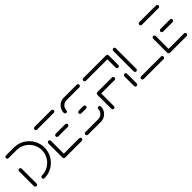

<svg xmlns="http://www.w3.org/2000/svg" viewBox="176 -1408 2297 2297"><g transform="rotate(-45 1325.0 -259.5)"><path d="M59.3 -295.2Q65.2 -295.2 70.4 -292.2Q75.6 -289.3 78.5 -284.1Q81.5 -278.9 81.5 -273V-22.2Q81.5 -16.3 78.5 -11.1Q75.6 -5.9 70.4 -3Q65.2 0 59.3 0Q53.3 0 48.1 -3Q43 -5.9 40 -11.1Q37 -16.3 37 -22.2V-273Q37 -278.9 40 -284.1Q43 -289.3 48.1 -292.2Q53.3 -295.2 59.3 -295.2ZM172.2 -22.2Q172.2 -28.1 175.2 -33.3Q178.1 -38.5 183.3 -41.5Q188.5 -44.4 194.4 -44.4Q252.6 -44.4 302 -73.3Q351.5 -102.2 380.4 -151.7Q409.3 -201.1 409.3 -259.3Q409.3 -317.4 380.4 -366.9Q351.5 -416.3 302 -445.2Q252.6 -474.1 194.4 -474.1H59.3Q53.3 -474.1 48.1 -477Q43 -480 40 -485.2Q37 -490.4 37 -496.3Q37 -502.2 40 -507.4Q43 -512.6 48.1 -515.6Q53.3 -518.5 59.3 -518.5H194.4Q264.8 -518.5 324.3 -483.5Q383.7 -448.5 418.7 -389.1Q453.7 -329.6 453.7 -259.3Q453.7 -188.9 418.7 -129.4Q383.7 -70 324.3 -35Q264.8 0 194.4 0Q188.5 0 183.3 -3Q178.1 -5.9 175.2 -11.1Q172.2 -16.3 172.2 -22.2Z M520.4 -22.2V-261.5Q520.4 -267.4 523.3 -272.6Q526.3 -277.8 531.5 -280.7Q536.7 -283.7 542.6 -283.7Q548.5 -283.7 553.7 -280.7Q558.9 -277.8 561.9 -272.6Q564.8 -267.4 564.8 -261.5V-22.2ZM847.8 -22.2Q847.8 -16.3 844.8 -11.1Q841.9 -5.9 836.7 -3Q831.5 0 825.6 0H542.6Q536.7 0 531.5 -3Q526.3 -5.9 523.3 -11.1Q520.4 -16.3 520.4 -22.2Q520.4 -28.1 523.3 -33.3Q526.3 -38.5 531.5 -41.5Q536.7 -44.4 542.6 -44.4H825.6Q831.5 -44.4 836.7 -41.5Q841.9 -38.5 844.8 -33.3Q847.8 -28.1 847.8 -22.2ZM641.5 -259.3Q641.5 -265.2 644.4 -270.4Q647.4 -275.6 652.6 -278.5Q657.8 -281.5 663.7 -281.5H825.6Q831.5 -281.5 836.7 -278.5Q841.9 -275.6 844.8 -270.4Q847.8 -265.2 847.8 -259.3Q847.8 -253.3 844.8 -248.1Q841.9 -243 836.7 -240Q831.5 -237 825.6 -237H663.7Q657.8 -237 652.6 -240Q647.4 -243 644.4 -248.1Q641.5 -253.3 641.5 -259.3ZM520.4 -496.3Q520.4 -502.2 523.3 -507.4Q526.3 -512.6 531.5 -515.6Q536.7 -518.5 542.6 -518.5H825.6Q831.5 -518.5 836.7 -515.6Q841.9 -512.6 844.8 -507.4Q847.8 -502.2 847.8 -496.3Q847.8 -490.4 844.8 -485.2Q841.9 -480 836.7 -477Q831.5 -474.1 825.6 -474.1H542.6Q536.7 -474.1 531.5 -477Q526.3 -480 523.3 -485.2Q520.4 -490.4 520.4 -496.3Z M1255.2 -151.1Q1261.1 -151.1 1266.3 -148.1Q1271.5 -145.2 1274.4 -140Q1277.4 -134.8 1277.4 -128.9Q1277.4 -94.1 1260 -64.4Q1242.6 -34.8 1213 -17.4Q1183.3 0 1148.5 0H929.3Q923.3 0 918.1 -3Q913 -5.9 910 -11.1Q907 -16.3 907 -22.2Q907 -28.1 910 -33.3Q913 -38.5 918.1 -41.5Q923.3 -44.4 929.3 -44.4H1148.5Q1171.5 -44.4 1190.9 -55.7Q1210.4 -67 1221.7 -86.5Q1233 -105.9 1233 -128.9Q1233 -134.8 1235.9 -140Q1238.9 -145.2 1244.1 -148.1Q1249.3 -151.1 1255.2 -151.1ZM1155.9 -259.3Q1155.9 -253.3 1153 -248.1Q1150 -243 1144.8 -240Q1139.6 -237 1133.7 -237H1053.3Q1047.4 -237 1042.2 -240Q1037 -243 1034.1 -248.1Q1031.1 -253.3 1031.1 -259.3Q1031.1 -265.2 1034.1 -270.4Q1037 -275.6 1042.2 -278.5Q1047.4 -281.5 1053.3 -281.5H1133.7Q1139.6 -281.5 1144.8 -278.5Q1150 -275.6 1153 -270.4Q1155.9 -265.2 1155.9 -259.3ZM931.5 -367.4Q925.6 -367.4 920.4 -370.4Q915.2 -373.3 912.2 -378.5Q909.3 -383.7 909.3 -389.6Q909.3 -424.4 926.7 -454.1Q944.1 -483.7 973.7 -501.1Q1003.3 -518.5 1038.1 -518.5H1257.4Q1263.3 -518.5 1268.5 -515.6Q1273.7 -512.6 1276.7 -507.4Q1279.6 -502.2 1279.6 -496.3Q1279.6 -490.4 1276.7 -485.2Q1273.7 -480 1268.5 -477Q1263.3 -474.1 1257.4 -474.1H1038.1Q1015.2 -474.1 995.7 -462.8Q976.3 -451.5 965 -432Q953.7 -412.6 953.7 -389.6Q953.7 -383.7 950.7 -378.5Q947.8 -373.3 942.6 -370.4Q937.4 -367.4 931.5 -367.4Z M1390.7 -259.3V-22.2Q1390.7 -16.3 1387.8 -11.1Q1384.8 -5.9 1379.6 -3Q1374.4 0 1368.5 0Q1362.6 0 1357.4 -3Q1352.2 -5.9 1349.3 -11.1Q1346.3 -16.3 1346.3 -22.2V-259.3ZM1638.5 -259.3Q1638.5 -253.3 1635.6 -248.1Q1632.6 -243 1627.4 -240Q1622.2 -237 1616.3 -237H1368.5Q1362.6 -237 1357.4 -240Q1352.2 -243 1349.3 -248.1Q1346.3 -253.3 1346.3 -259.3Q1346.3 -265.2 1349.3 -270.4Q1352.2 -275.6 1357.4 -278.5Q1362.6 -281.5 1368.5 -281.5H1616.3Q1622.2 -281.5 1627.4 -278.5Q1632.6 -275.6 1635.6 -270.4Q1638.5 -265.2 1638.5 -259.3ZM1753.3 0Q1747.4 0 1742.2 -3Q1737 -5.9 1734.1 -11.1Q1731.1 -16.3 1731.1 -22.2V-185.2Q1731.1 -191.1 1734.1 -196.3Q1737 -201.5 1742.2 -204.4Q1747.4 -207.4 1753.3 -207.4Q1759.3 -207.4 1764.4 -204.4Q1769.6 -201.5 1772.6 -196.3Q1775.6 -191.1 1775.6 -185.2V-22.2Q1775.6 -16.3 1772.6 -11.1Q1769.6 -5.9 1764.4 -3Q1759.3 0 1753.3 0ZM1346.3 -496.3Q1346.3 -502.2 1349.3 -507.4Q1352.2 -512.6 1357.4 -515.6Q1362.6 -518.5 1368.5 -518.5H1753.3V-474.1H1368.5Q1362.6 -474.1 1357.4 -477Q1352.2 -480 1349.3 -485.2Q1346.3 -490.4 1346.3 -496.3ZM1753.3 -311.1Q1747.4 -311.1 1742.2 -314.1Q1737 -317 1734.1 -322.2Q1731.1 -327.4 1731.1 -333.3V-496.3Q1731.1 -502.2 1734.1 -507.4Q1737 -512.6 1742.2 -515.6Q1747.4 -518.5 1753.3 -518.5Q1759.3 -518.5 1764.4 -515.6Q1769.6 -512.6 1772.6 -507.4Q1775.6 -502.2 1775.6 -496.3V-333.3Q1775.6 -327.4 1772.6 -322.2Q1769.6 -317 1764.4 -314.1Q1759.3 -311.1 1753.3 -311.1Z M2230 -22.2Q2230 -16.3 2227 -11.1Q2224.1 -5.9 2218.9 -3Q2213.7 0 2207.8 0H1871.9Q1865.9 0 1860.7 -3Q1855.6 -5.9 1852.6 -11.1Q1849.6 -16.3 1849.6 -22.2Q1849.6 -28.1 1852.6 -33.3Q1855.6 -38.5 1860.7 -41.5Q1865.9 -44.4 1871.9 -44.4H2207.8Q2213.7 -44.4 2218.9 -41.5Q2224.1 -38.5 2227 -33.3Q2230 -28.1 2230 -22.2ZM1874.1 -126.7Q1868.1 -126.7 1863 -129.6Q1857.8 -132.6 1854.8 -137.8Q1851.9 -143 1851.9 -148.9V-496.3Q1851.9 -502.2 1854.8 -507.4Q1857.8 -512.6 1863 -515.6Q1868.1 -518.5 1874.1 -518.5Q1880 -518.5 1885.2 -515.6Q1890.4 -512.6 1893.3 -507.4Q1896.3 -502.2 1896.3 -496.3V-148.9Q1896.3 -143 1893.3 -137.8Q1890.4 -132.6 1885.2 -129.6Q1880 -126.7 1874.1 -126.7Z M2293 -22.2V-261.5Q2293 -267.4 2295.9 -272.6Q2298.9 -277.8 2304.1 -280.7Q2309.3 -283.7 2315.2 -283.7Q2321.1 -283.7 2326.3 -280.7Q2331.5 -277.8 2334.4 -272.6Q2337.4 -267.4 2337.4 -261.5V-22.2ZM2620.4 -22.2Q2620.4 -16.3 2617.4 -11.1Q2614.4 -5.9 2609.3 -3Q2604.1 0 2598.1 0H2315.2Q2309.3 0 2304.1 -3Q2298.9 -5.9 2295.9 -11.1Q2293 -16.3 2293 -22.2Q2293 -28.1 2295.9 -33.3Q2298.9 -38.5 2304.1 -41.5Q2309.3 -44.4 2315.2 -44.4H2598.1Q2604.1 -44.4 2609.3 -41.5Q2614.4 -38.5 2617.4 -33.3Q2620.4 -28.1 2620.4 -22.2ZM2414.1 -259.3Q2414.1 -265.2 2417 -270.4Q2420 -275.6 2425.2 -278.5Q2430.4 -281.5 2436.3 -281.5H2598.1Q2604.1 -281.5 2609.3 -278.5Q2614.4 -275.6 2617.4 -270.4Q2620.4 -265.2 2620.4 -259.3Q2620.4 -253.3 2617.4 -248.1Q2614.4 -243 2609.3 -240Q2604.1 -237 2598.1 -237H2436.3Q2430.4 -237 2425.2 -240Q2420 -243 2417 -248.1Q2414.1 -253.3 2414.1 -259.3ZM2293 -496.3Q2293 -502.2 2295.9 -507.4Q2298.9 -512.6 2304.1 -515.6Q2309.3 -518.5 2315.2 -518.5H2598.1Q2604.1 -518.5 2609.3 -515.6Q2614.4 -512.6 2617.4 -507.4Q2620.4 -502.2 2620.4 -496.3Q2620.4 -490.4 2617.4 -485.2Q2614.4 -480 2609.3 -477Q2604.1 -474.1 2598.1 -474.1H2315.2Q2309.3 -474.1 2304.1 -477Q2298.9 -480 2295.9 -485.2Q2293 -490.4 2293 -496.3Z"/></g></svg>

Font: 26F Galaxy Sans
Style: Regular
Weight: 400
Designer: C₂₉H₂₅N₃O₅
Version: Version 1.100;FEAKit 1.0